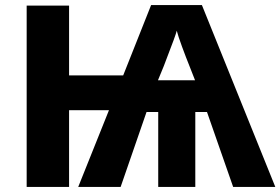

<svg xmlns="http://www.w3.org/2000/svg" viewBox="-20 -736 1104 756"><path d="M1064 0H898L795 -295H749V0H603V-295H557L455 0H288L409 -302H252V0H85V-714H252V-439H465L575 -716H775ZM636 -505 625 -476 602 -420H748L726 -476Q713 -508 697 -551.5Q681 -595 676 -615Q671 -595 636 -505Z"/></svg>

Font: Noto Sans UI ExtraBold
Style: Regular
Weight: 800
Designer: Monotype Design Team
Foundry: Monotype Imaging Inc.
Version: Version 1.001